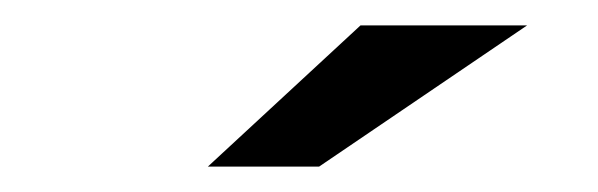

<svg xmlns="http://www.w3.org/2000/svg" viewBox="-20 -738 470 151"><path d="M143.5 -607H231L394.5 -718H263.5Z"/></svg>

Font: Anybody Expanded
Style: Bold Italic
Weight: 700
Width: 7
Italic angle: -10°
Version: Version 1.113;gftools[0.9.25]